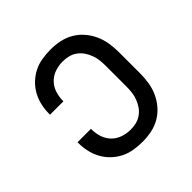

<svg xmlns="http://www.w3.org/2000/svg" viewBox="-145 -655 789 789"><g transform="rotate(-45 250.0 -260.0)"><path d="M253 8Q228 8 203 4Q178 0 156 -11Q134 -22 115.5 -39.5Q97 -57 85 -79Q73 -101 67.5 -125.5Q62 -150 62 -175V-180H140V-177Q140 -154 147 -132Q154 -110 170 -93.5Q186 -77 208 -69.5Q230 -62 253 -62Q270 -62 286.5 -66Q303 -70 317 -80Q331 -90 340.5 -104Q350 -118 356 -133.5Q362 -149 364 -166Q366 -183 366 -200V-320Q366 -337 364 -354Q362 -371 356 -386.5Q350 -402 340.5 -416Q331 -430 317 -440Q303 -450 286.5 -454Q270 -458 253 -458Q230 -458 208 -450.5Q186 -443 170 -426.5Q154 -410 147 -388Q140 -366 140 -343V-340H62V-345Q62 -370 67.5 -394.5Q73 -419 85 -441Q97 -463 115.5 -480.5Q134 -498 156 -509Q178 -520 203 -524Q228 -528 253 -528Q280 -528 306.5 -522.5Q333 -517 356 -503.5Q379 -490 396.5 -469.5Q414 -449 425 -424.5Q436 -400 440 -373.5Q444 -347 444 -320V-200Q444 -173 440 -146.5Q436 -120 425 -95.5Q414 -71 396.5 -50.5Q379 -30 356 -16.5Q333 -3 306.5 2.5Q280 8 253 8Z"/></g></svg>

Font: Iosevka Custom
Style: Regular
Weight: 400
Monospace: yes
Designer: Belleve Invis
Foundry: Belleve Invis
Version: Version 32.5.0; ttfautohint (v1.8.4)